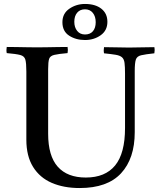

<svg xmlns="http://www.w3.org/2000/svg" viewBox="-20 -938 807 969"><path d="M14 -701Q34 -701 62.5 -700.5Q91 -700 119.5 -699.5Q148 -699 167 -699Q186 -699 214.5 -699.5Q243 -700 272 -700.5Q301 -701 321 -701Q324 -686 321 -670Q275 -666 254 -661Q233 -656 228 -641Q223 -626 223 -590V-263Q223 -151 271.5 -96.5Q320 -42 413 -42Q511 -42 561 -103Q611 -164 611 -292V-566Q611 -601 608.5 -620.5Q606 -640 595.5 -649Q585 -658 564 -661.5Q543 -665 505 -669Q502 -684 505 -700Q532 -700 570 -699Q608 -698 631 -698Q656 -698 693.5 -699Q731 -700 759 -700Q762 -685 759 -669Q713 -664 692 -659Q671 -654 665.5 -637Q660 -620 660 -579V-271Q660 -138 591 -63.5Q522 11 382 11Q302 11 241.5 -15Q181 -41 147 -95.5Q113 -150 113 -233V-577Q113 -619 108 -637Q103 -655 82 -660.5Q61 -666 14 -670Q11 -685 14 -701ZM295 -826Q295 -870 330 -894Q365 -918 409 -918Q461 -918 491.5 -894Q522 -870 522 -828Q522 -784 488 -760Q454 -736 409 -736Q363 -736 329 -758Q295 -780 295 -826ZM409 -891Q384 -891 369.5 -874Q355 -857 355 -828Q355 -800 369.5 -782Q384 -764 409 -764Q435 -764 449 -780.5Q463 -797 463 -826Q463 -855 448.5 -873Q434 -891 409 -891Z"/></svg>

Font: Castoro
Style: Regular
Weight: 400
Designer: John Hudson
Foundry: Tiro Typeworks Ltd.
Version: Version 2.04